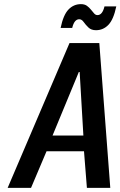

<svg xmlns="http://www.w3.org/2000/svg" viewBox="-20 -908 582 928"><path d="M17 0 316 -700H460L513 0H400L386 -177H205L130 0ZM234 -253H383L365 -560H361ZM444 -762Q421 -762 407.5 -775Q394 -788 384.5 -801.5Q375 -815 363 -815Q339 -815 329 -773H273Q286 -836 311 -862Q336 -888 371 -888Q389 -888 400 -880Q411 -872 419.5 -861.5Q428 -851 435 -843Q442 -835 451 -835Q475 -835 485 -877H542Q529 -814 504 -788Q479 -762 444 -762Z"/></svg>

Font: Cuprum SemiBold
Style: Italic
Weight: 600
Italic angle: -10°
Version: Version 3.000